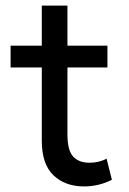

<svg xmlns="http://www.w3.org/2000/svg" viewBox="-20 -654 463 689"><path d="M282 15Q213.5 15 171.8 -25Q130 -65 130 -148.5V-412H18V-490H130V-634H222V-490H365.5V-412H222V-171.5Q222 -115 242.2 -92.5Q262.5 -70 301.5 -70Q319 -70 334.8 -74Q350.5 -78 362.5 -84.5L381.5 -9Q361 2 335 8.5Q309 15 282 15Z"/></svg>

Font: Geologica Light
Style: Regular
Weight: 300
Designer: Sindre Bremnes, Frode Helland
Foundry: Monokrom Skriftforlag AS
Version: Version 1.010; ttfautohint (v1.8.4.7-5d5b);gftools[0.9.28]